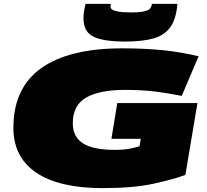

<svg xmlns="http://www.w3.org/2000/svg" viewBox="-20 -959 1066 989"><path d="M508 10Q285 10 167 -69.5Q49 -149 49 -300Q49 -506 192.5 -608Q336 -710 610 -710Q721 -710 814 -701Q907 -692 1003 -669L916 -465Q849 -479 779 -487.5Q709 -496 625 -496Q493 -496 424 -456.5Q355 -417 355 -324Q355 -254 407.5 -220.5Q460 -187 572 -187Q616 -187 647.5 -193Q679 -199 699 -206L705 -244H554L584 -428H997L935 -58Q867 -33 765 -11.5Q663 10 508 10ZM626 -745Q511 -745 460.5 -770.5Q410 -796 410 -865Q410 -884 413 -902Q416 -920 421 -939H551Q550 -934 549.5 -930Q549 -926 549 -925Q549 -911 568.5 -904.5Q588 -898 612.5 -896.5Q637 -895 650 -895Q702 -895 725 -901Q748 -907 754.5 -917Q761 -927 763 -939H894Q887 -858 855.5 -816.5Q824 -775 767 -760Q710 -745 626 -745Z"/></svg>

Font: Georama ExtraExtended Black
Style: Italic
Weight: 900
Width: 8
Italic angle: -9°
Designer: Jean-Baptiste Levee
Foundry: Production Type
Version: Version 1.000